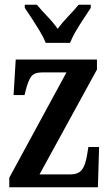

<svg xmlns="http://www.w3.org/2000/svg" viewBox="-20 -786 463 806"><path d="M19 0V-40L259 -482H156Q124 -482 111 -464.5Q98 -447 88 -407L83 -387H37L46 -536H387V-494L146 -54H276Q309 -54 324 -73.5Q339 -93 346 -138L351 -169H396L391 0ZM172 -606Q163 -629 147 -655.5Q131 -682 114 -708Q97 -734 84 -753V-766H135Q153 -744 178.5 -717.5Q204 -691 222 -665Q241 -691 266.5 -717.5Q292 -744 310 -766H361V-753Q349 -734 331.5 -708Q314 -682 298.5 -655.5Q283 -629 274 -606Z"/></svg>

Font: Noto Serif Ethiopic ExtraCondensed SemiBold
Style: Regular
Weight: 600
Width: 2
Designer: Monotype Design Team
Foundry: Monotype Imaging Inc.
Version: Version 2.102; ttfautohint (v1.8.4.7-5d5b)